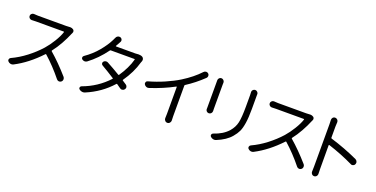

<svg xmlns="http://www.w3.org/2000/svg" viewBox="-23 -1628 4862 2484"><g transform="rotate(20 2407.5 -386.0)"><path d="M660.2 -701.2Q667 -702.1 672.9 -702.1Q698.2 -702.1 716.8 -688.5Q727.5 -680.7 730 -667Q732.4 -653.3 725.6 -641.6Q720.7 -631.8 717.8 -625Q690.4 -557.6 647 -479.5Q603.5 -401.4 553.7 -337.9Q549.8 -332 554.7 -327.1Q680.7 -218.8 811.5 -69.3Q822.3 -56.6 822.3 -39.1Q822.3 -17.6 806.6 -3.9Q793.9 6.8 778.3 6.8Q775.4 6.8 773.4 6.8Q754.9 4.9 743.2 -9.8Q628.9 -151.4 502 -264.6Q496.1 -269.5 491.2 -264.6Q328.1 -90.8 148.4 2Q134.8 8.8 121.1 8.8Q115.2 8.8 109.4 7.8Q88.9 3.9 74.2 -11.7Q65.4 -20.5 65.4 -32.2Q65.4 -36.1 66.4 -40Q69.3 -55.7 85 -63.5Q187.5 -110.4 283.2 -184.1Q378.9 -257.8 454.1 -341.8Q504.9 -399.4 551.8 -476.1Q598.6 -552.7 618.2 -613.3Q619.1 -615.2 617.7 -617.7Q616.2 -620.1 613.3 -620.1H230.5Q209 -620.1 174.8 -618.2Q173.8 -618.2 171.9 -618.2Q155.3 -618.2 142.6 -629.9Q128.9 -642.6 128.9 -660.2Q128.9 -678.7 142.6 -690.4Q155.3 -702.1 170.9 -702.1Q172.9 -702.1 174.8 -702.1Q210 -699.2 230.5 -699.2H616.2Q639.6 -699.2 660.2 -701.2Z M1609.4 -672.9Q1619.1 -673.8 1627.9 -673.8Q1659.2 -673.8 1679.7 -661.1Q1693.4 -652.3 1697.3 -636.7Q1699.2 -629.9 1699.2 -623Q1699.2 -614.3 1696.3 -606.4Q1693.4 -599.6 1688.5 -586.9Q1646.5 -437.5 1546.9 -295.9Q1543 -290 1548.8 -286.1Q1577.1 -268.6 1602.5 -251Q1618.2 -240.2 1621.1 -221.7Q1621.1 -218.8 1621.1 -214.8Q1621.1 -201.2 1612.3 -189.5Q1600.6 -173.8 1582 -171.9Q1579.1 -170.9 1576.2 -170.9Q1561.5 -170.9 1548.8 -180.7Q1524.4 -198.2 1496.1 -217.8Q1490.2 -221.7 1485.4 -216.8Q1344.7 -58.6 1141.6 26.4Q1127.9 32.2 1113.3 32.2Q1106.4 32.2 1100.6 31.2Q1078.1 27.3 1061.5 12.7Q1049.8 2.9 1053.2 -12.2Q1056.6 -27.3 1071.3 -33.2Q1271.5 -105.5 1416 -261.7Q1420.9 -266.6 1415 -270.5Q1324.2 -329.1 1236.3 -379.9Q1222.7 -387.7 1220.2 -402.3Q1217.8 -417 1227.5 -428.7Q1238.3 -441.4 1254.9 -444.3Q1259.8 -445.3 1264.6 -445.3Q1276.4 -445.3 1287.1 -439.5Q1367.2 -396.5 1466.8 -336.9Q1472.7 -333 1477.5 -338.9Q1519.5 -399.4 1552.2 -467.3Q1585 -535.2 1599.6 -592.8Q1600.6 -595.7 1599.1 -597.7Q1597.7 -599.6 1594.7 -599.6H1269.5Q1261.7 -599.6 1257.8 -593.8Q1156.2 -455.1 1031.2 -361.3Q1016.6 -350.6 999 -350.6Q998 -350.6 997.1 -350.6Q978.5 -351.6 962.9 -363.3Q952.1 -372.1 952.1 -386.7Q952.1 -402.3 965.8 -412.1Q1067.4 -482.4 1140.1 -570.3Q1212.9 -658.2 1251 -736.3Q1258.8 -750 1267.6 -771.5Q1274.4 -790 1292 -798.8Q1302.7 -803.7 1313.5 -803.7Q1320.3 -803.7 1328.1 -801.8Q1344.7 -795.9 1351.6 -779.3Q1354.5 -771.5 1354.5 -764.6Q1354.5 -754.9 1349.6 -746.1Q1340.8 -730.5 1329.1 -708Q1322.3 -694.3 1311.5 -677.7Q1310.5 -674.8 1311.5 -672.9Q1312.5 -670.9 1315.4 -670.9H1581.1Q1596.7 -670.9 1609.4 -672.9Z M2491.2 -747.1Q2503.9 -760.7 2522.5 -761.7Q2523.4 -761.7 2525.4 -761.7Q2541 -761.7 2553.7 -751Q2567.4 -738.3 2567.4 -719.7Q2567.4 -702.1 2554.7 -689.5Q2444.3 -584 2325.2 -507.8Q2318.4 -503.9 2318.4 -497.1V-76.2L2320.3 -14.6Q2320.3 2.9 2307.6 16.6Q2294.9 31.2 2275.4 31.2Q2255.9 31.2 2243.2 16.6Q2230.5 2.9 2230.5 -14.6L2232.4 -76.2V-446.3Q2232.4 -449.2 2230.5 -450.2Q2228.5 -451.2 2226.6 -450.2Q2076.2 -369.1 1899.4 -311.5Q1891.6 -308.6 1882.8 -308.6Q1872.1 -308.6 1862.3 -312.5Q1843.8 -319.3 1834 -336.9Q1829.1 -345.7 1829.1 -353.5Q1829.1 -360.4 1832 -367.2Q1837.9 -382.8 1854.5 -386.7Q1963.9 -417 2070.8 -463.4Q2177.7 -509.8 2257.8 -559.6Q2397.5 -646.5 2491.2 -747.1Z M2695.3 -708Q2695.3 -724.6 2707 -737.3Q2718.8 -751 2737.3 -751Q2755.9 -751 2768.6 -737.3Q2781.2 -724.6 2781.2 -706.1Q2781.2 -706.1 2781.2 -705.1Q2780.3 -691.4 2780.3 -678.7V-344.7Q2780.3 -330.1 2781.2 -314.5Q2781.2 -314.5 2781.2 -313.5Q2781.2 -295.9 2768.6 -282.2Q2755.9 -268.6 2737.3 -268.6Q2718.8 -268.6 2706.1 -282.2Q2694.3 -294.9 2694.3 -312.5Q2694.3 -313.5 2695.3 -315.4Q2695.3 -332 2695.3 -345.7V-678.7ZM3158.2 -715.8Q3158.2 -732.4 3169.9 -744.1Q3182.6 -757.8 3200.7 -757.8Q3218.8 -757.8 3231.4 -744.1Q3244.1 -731.4 3244.1 -714.8Q3244.1 -712.9 3243.2 -711.9Q3243.2 -691.4 3243.2 -671.9V-509.8Q3243.2 -392.6 3231.4 -316.4Q3219.7 -240.2 3198.7 -195.8Q3177.7 -151.4 3138.7 -105.5Q3073.2 -27.3 2945.3 24.4Q2932.6 29.3 2919.9 29.3Q2912.1 29.3 2904.3 27.3Q2882.8 22.5 2868.2 6.8Q2860.4 -2 2860.4 -12.7Q2860.4 -16.6 2861.3 -20.5Q2866.2 -36.1 2880.9 -41Q3004.9 -81.1 3076.2 -161.1Q3127.9 -220.7 3144 -293Q3160.2 -365.2 3160.2 -513.7V-671.9Z M3965.8 -701.2Q3972.7 -702.1 3978.5 -702.1Q4003.9 -702.1 4022.5 -688.5Q4033.2 -680.7 4035.6 -667Q4038.1 -653.3 4031.2 -641.6Q4026.4 -631.8 4023.4 -625Q3996.1 -557.6 3952.6 -479.5Q3909.2 -401.4 3859.4 -337.9Q3855.5 -332 3860.4 -327.1Q3986.3 -218.8 4117.2 -69.3Q4127.9 -56.6 4127.9 -39.1Q4127.9 -17.6 4112.3 -3.9Q4099.6 6.8 4084 6.8Q4081.1 6.8 4079.1 6.8Q4060.5 4.9 4048.8 -9.8Q3934.6 -151.4 3807.6 -264.6Q3801.8 -269.5 3796.9 -264.6Q3633.8 -90.8 3454.1 2Q3440.4 8.8 3426.8 8.8Q3420.9 8.8 3415 7.8Q3394.5 3.9 3379.9 -11.7Q3371.1 -20.5 3371.1 -32.2Q3371.1 -36.1 3372.1 -40Q3375 -55.7 3390.6 -63.5Q3493.2 -110.4 3588.9 -184.1Q3684.6 -257.8 3759.8 -341.8Q3810.5 -399.4 3857.4 -476.1Q3904.3 -552.7 3923.8 -613.3Q3924.8 -615.2 3923.3 -617.7Q3921.9 -620.1 3918.9 -620.1H3536.1Q3514.6 -620.1 3480.5 -618.2Q3479.5 -618.2 3477.5 -618.2Q3460.9 -618.2 3448.2 -629.9Q3434.6 -642.6 3434.6 -660.2Q3434.6 -678.7 3448.2 -690.4Q3460.9 -702.1 3476.6 -702.1Q3478.5 -702.1 3480.5 -702.1Q3515.6 -699.2 3536.1 -699.2H3921.9Q3945.3 -699.2 3965.8 -701.2Z M4722.7 -361.3Q4740.2 -353.5 4747.1 -335.9Q4751 -327.1 4751 -317.4Q4751 -308.6 4747.1 -299.8Q4740.2 -282.2 4722.7 -276.4Q4715.8 -273.4 4708 -273.4Q4698.2 -273.4 4689.5 -278.3Q4531.2 -355.5 4343.8 -416Q4341.8 -417 4339.4 -415Q4336.9 -413.1 4336.9 -411.1L4337.9 -87.9L4339.8 -14.6Q4339.8 2.9 4328.1 15.6Q4315.4 30.3 4295.9 30.3Q4276.4 30.3 4263.7 15.6Q4252 2.9 4252 -14.6L4253.9 -87.9V-669.9L4252 -729.5Q4252 -746.1 4262.7 -759.8Q4275.4 -774.4 4294.9 -774.4Q4314.5 -774.4 4328.1 -759.8Q4339.8 -746.1 4339.8 -729.5L4336.9 -669.9V-514.6Q4336.9 -506.8 4343.8 -504.9Q4544.9 -443.4 4722.7 -361.3Z"/></g></svg>

Font: Gen Jyuu Gothic P Regular
Style: Regular
Weight: 400
Designer: [Source Han Sans]
Ryoko NISHIZUKA  (kana & ideographs); Paul D. Hunt (Latin, Greek & Cyrillic); Wenlong ZHANG  (bopomofo
Version: Version 1.002.20150607